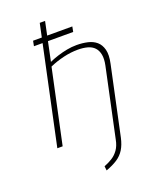

<svg xmlns="http://www.w3.org/2000/svg" viewBox="-166 -786 847 1085"><g transform="rotate(-20 257.5 -243.5)"><path d="M142 -618 136 -587H372L378 -618ZM364 -511Q335 -511 306 -505.5Q277 -500 248.5 -491Q220 -482 196 -471L244 -700H212L63 0H95L190 -445Q210 -454 231 -461Q252 -468 275 -473.5Q298 -479 320 -481.5Q342 -484 362 -484Q394 -484 419.5 -477Q445 -470 460.5 -453.5Q476 -437 481 -410.5Q486 -384 478 -346L390 67Q383 103 366.5 126Q350 149 327.5 163Q305 177 279 187L282 213Q323 198 350.5 180Q378 162 395 134.5Q412 107 421 66L509 -346Q520 -397 511.5 -429Q503 -461 482 -479Q461 -497 430 -504Q399 -511 364 -511Z"/></g></svg>

Font: Advent Pro ExtraLight
Style: Italic
Weight: 250
Italic angle: -12°
Version: Version 3.000